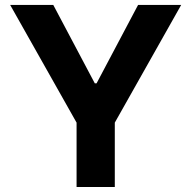

<svg xmlns="http://www.w3.org/2000/svg" viewBox="-20 -747 764 767"><path d="M20.6 -727.3 285.9 -257.1V0H438.6V-257.1L703.8 -727.3H531.6L365.8 -414.1H358.7L192.8 -727.3Z"/></svg>

Font: Karasuma Gothic
Style: Bold
Weight: 700
Designer: Rasmus Andersson / Ryoko Nishizuka
Foundry: Genbu
Version: Version 1.00